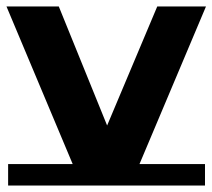

<svg xmlns="http://www.w3.org/2000/svg" viewBox="-28 -558 654 591"><path d="M218 0 -8 -538H153L341 -75H261L456 -538H606L379 0ZM-3 13V-53H603V13Z"/></svg>

Font: Montserrat Underline Thin
Style: Bold
Weight: 700
Version: Version 9.000